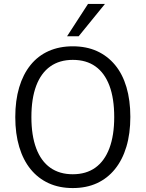

<svg xmlns="http://www.w3.org/2000/svg" viewBox="-20 -950 742 979"><path d="M351 8.9Q282.2 8.9 228.2 -15.8Q174.2 -40.5 136.2 -87.1Q98.2 -133.7 78.1 -200.8Q57.9 -267.9 57.9 -353Q57.9 -437.5 77.8 -504.4Q97.7 -571.3 135.7 -618.4Q173.7 -665.5 228.2 -689.7Q282.6 -713.9 351 -713.9Q420.3 -713.9 474.3 -689.5Q528.3 -665 566.5 -618.9Q604.8 -572.8 624.7 -505.9Q644.6 -439 644.6 -354Q644.6 -268.7 624.4 -201.7Q604.3 -134.7 566.1 -87.6Q528 -40.5 474.2 -15.8Q420.3 8.9 351 8.9ZM351 -61.5Q419.3 -61.5 466.2 -95.1Q513.1 -128.7 537.8 -194.1Q562.4 -259.6 562.4 -353Q562.4 -448.1 538 -513.1Q513.5 -578 466.8 -611.3Q420.1 -644.7 351 -644.7Q283.4 -644.7 236.3 -611.2Q189.2 -577.7 164.6 -512.6Q140.1 -447.4 140.1 -353Q140.1 -259.1 164.6 -193.7Q189.2 -128.3 236.3 -94.9Q283.4 -61.5 351 -61.5ZM321.9 -765 428.9 -930.1H515.3L381 -765Z"/></svg>

Font: Nunito Sans 12pt ExtraLight SemiCondensed
Style: Regular
Weight: 200
Width: 4
Version: Version 3.101;gftools[0.9.27]